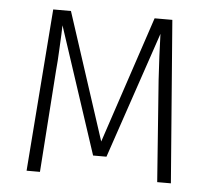

<svg xmlns="http://www.w3.org/2000/svg" viewBox="-43 -568 679 615"><g transform="rotate(5 296.0 -261.0)"><path d="M528 0H484L460 -326Q455 -405 453 -474L315 -67H272L138 -474L137 -443Q136 -428 134.5 -393Q133 -358 130 -327L107 0H64L104 -522H161L294 -114L430 -522H487Z"/></g></svg>

Font: Fira Sans Condensed ExtraLight
Style: Regular
Weight: 275
Width: 3
Designer: Carrois Corporate & Edenspiekermann AG
Foundry: Carrois Corporate GbR & Edenspiekermann AG
Version: Version 4.203